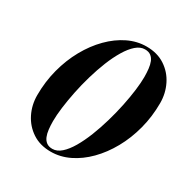

<svg xmlns="http://www.w3.org/2000/svg" viewBox="-174 -906 1031 1063"><g transform="rotate(30 341.5 -375.0)"><path d="M292 10Q223 10 173.8 -22.8Q124.5 -55.5 98 -108.8Q71.5 -162 71.5 -224Q71.5 -310.5 92.5 -390.2Q113.5 -470 151 -537.2Q188.5 -604.5 238 -654.5Q287.5 -704.5 344.5 -732.2Q401.5 -760 462 -760Q531 -760 580.5 -727.5Q630 -695 656.5 -641.5Q683 -588 683 -526Q683 -439.5 662 -359.8Q641 -280 603.5 -212.8Q566 -145.5 516.5 -95.5Q467 -45.5 409.8 -17.8Q352.5 10 292 10ZM292 -8Q321.5 -8 348.5 -32Q375.5 -56 399.8 -97.5Q424 -139 444.8 -191.5Q465.5 -244 482.2 -301.5Q499 -359 510.8 -415.8Q522.5 -472.5 528.8 -522Q535 -571.5 535 -607Q535 -634.5 532.2 -659Q529.5 -683.5 522 -702Q514.5 -720.5 500 -731.2Q485.5 -742 462 -742Q433 -742 406 -718.5Q379 -695 354.5 -654.2Q330 -613.5 309.2 -561.8Q288.5 -510 271.8 -452.8Q255 -395.5 243.5 -338.8Q232 -282 225.5 -231.5Q219 -181 219 -143.5Q219 -116 221.8 -91.5Q224.5 -67 232.2 -48.2Q240 -29.5 254.5 -18.8Q269 -8 292 -8Z"/></g></svg>

Font: Bodoni Moda 11pt
Style: Bold Italic
Weight: 700
Italic angle: -13°
Designer: Owen Earl
Foundry: indestructible type
Version: Version 2.004